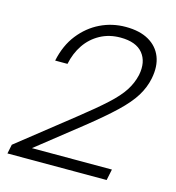

<svg xmlns="http://www.w3.org/2000/svg" viewBox="-106 -797 813 888"><g transform="rotate(15 301.0 -353.5)"><path d="M19 -44 279 -250Q355 -310 402 -353Q449 -396 472 -432Q495 -468 504 -508Q517 -573 484.5 -613Q452 -653 377 -653Q323 -653 280 -629.5Q237 -606 209.5 -565.5Q182 -525 171 -472H112Q128 -548 169 -600Q210 -652 266.5 -679.5Q323 -707 388 -707Q455 -707 498.5 -682Q542 -657 559.5 -612.5Q577 -568 565 -508Q556 -463 530.5 -421.5Q505 -380 454 -331.5Q403 -283 320 -217L113 -53H496L485 0H10Z"/></g></svg>

Font: Albert Sans Light
Style: Italic
Weight: 300
Italic angle: -11.25°
Designer: Andreas Rasmussen
Foundry: a.Foundry
Version: Version 1.025